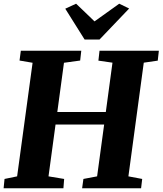

<svg xmlns="http://www.w3.org/2000/svg" viewBox="-22 -1017 878 1037"><path d="M-2.5 0 2.5 -50.5 70.5 -64.5 154 -678 83.5 -690 90.5 -743H417L411 -690L323.5 -678L287.5 -412H549.5L585.5 -678.5L509.5 -689.5L515.5 -743H836L830 -689.5L754.5 -678.5L671.5 -64.5L746 -50.5L740 0H421.5L428.5 -50.5L502.5 -64.5L540.5 -344.5H278L240 -64.5L324.5 -50.5L320.5 0ZM435 -803.5 330.5 -970 389 -997Q414 -973 439 -949.2Q464 -925.5 488.5 -901.5Q522 -925.5 555.2 -949.2Q588.5 -973 622 -997L675.5 -971L515.5 -803.5Z"/></svg>

Font: Merriweather 20pt Black
Style: Italic
Weight: 900
Italic angle: -7.8°
Version: Version 2.101